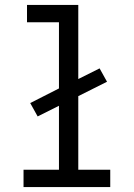

<svg xmlns="http://www.w3.org/2000/svg" viewBox="-20 -755 540 775"><path d="M75 0V-70H218V-328L132 -285L102 -339L218 -398V-665H89V-735H296V-436L382 -479L412 -425L296 -367V-70H425V0Z"/></svg>

Font: Iosevka srxl
Style: Regular
Weight: 400
Monospace: yes
Designer: Belleve Invis
Foundry: Belleve Invis
Version: Version 33.0.1; ttfautohint (v1.8.3)